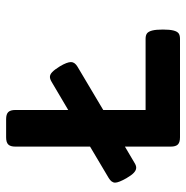

<svg xmlns="http://www.w3.org/2000/svg" viewBox="-10 -610 620 640"><g transform="rotate(-90 300.0 -290.0)"><path d="M521.5 -57.1Q521.5 -34.2 518.3 -21.7Q515.1 -9.3 508.8 -4.6Q502.4 0 490.7 0H162.1Q145.5 0 138.4 -7.1Q131.3 -14.2 131.3 -30.8V-183.6L77.6 -151.9Q68.4 -146 61 -146Q52.7 -146 44.4 -153.6Q36.1 -161.1 25.9 -178.7Q11.2 -204.6 11.2 -216.3Q11.2 -228.5 26.9 -237.8L131.3 -299.8V-548.8Q131.3 -565.4 138.4 -572.5Q145.5 -579.6 162.1 -579.6H222.7Q239.3 -579.6 246.3 -572.5Q253.4 -565.4 253.4 -548.8V-372.6L346.7 -427.7Q356.4 -433.6 363.8 -433.6Q371.6 -433.6 379.6 -426Q387.7 -418.5 398.9 -400.4Q413.1 -376.5 413.1 -363.3Q413.1 -351.1 397.9 -341.8L253.4 -255.9V-114.7H490.7Q502.4 -114.7 508.8 -109.9Q515.1 -105 518.3 -92.5Q521.5 -80.1 521.5 -57.1Z"/></g></svg>

Font: Courier Prime Sans
Style: Bold
Weight: 700
Designer: Alan Dague-Greene
Foundry: Quote-Unquote Apps
Version: Version 3.020